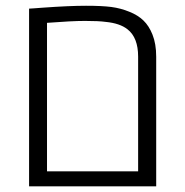

<svg xmlns="http://www.w3.org/2000/svg" viewBox="-20 -660 655 680"><path d="M83 0V-629.4Q86.9 -629.4 99.1 -630.4Q111.3 -631.3 131.3 -632.8Q178.2 -636.2 216.6 -637.9Q254.9 -639.6 284.7 -639.6Q340.8 -639.6 374.3 -635.3Q407.7 -630.9 438.5 -618.2Q468.3 -606.4 488 -587.4Q507.8 -568.4 520 -537.6Q533.2 -504.9 533.2 -459V0ZM146.5 -53.2H469.2V-459.5Q469.2 -526.9 431.6 -556.2Q404.8 -577.6 354 -582.5Q330.1 -585.9 281.2 -585.9Q233.9 -585.9 146.5 -579.1Z"/></svg>

Font: Open Sans Light
Style: Regular
Weight: 300
Designer: Monotype Design Team
Foundry: Monotype Imaging Inc.
Version: Version 3.000; ttfautohint (v1.8.4)